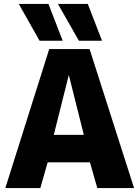

<svg xmlns="http://www.w3.org/2000/svg" viewBox="-20 -951 705 971"><path d="M7 0 229 -703H433L658 0H472L435 -130H221L184 0ZM252 -269H404L328 -572ZM379 -745 273 -931H424L496 -745ZM180 -745 75 -931H225L297 -745Z"/></svg>

Font: Georama ExtraCondensed Thin
Style: Bold
Weight: 700
Version: Version 1.001